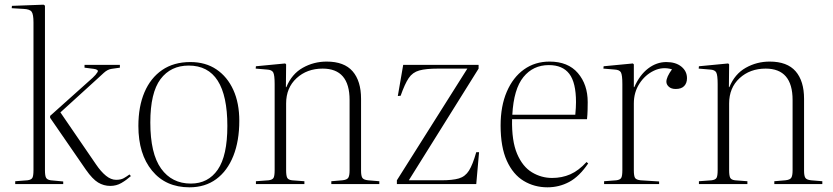

<svg xmlns="http://www.w3.org/2000/svg" viewBox="-20 -786 3556 820"><path d="M45 0V-12L97 -16Q113 -18 118 -26Q123 -34 123 -60V-690Q123 -725 115 -736Q107 -747 80 -748L30 -751L31 -761L166 -766L172 -762V-59Q172 -35 177 -26.5Q182 -18 197 -16L250 -11V0ZM451 8Q423 8 399 -6.5Q375 -21 347 -61L194 -283V-291L376 -454Q390 -467 396.5 -478Q403 -489 380 -492L341 -497V-509H492V-497L457 -492Q440 -490 423.5 -475Q407 -460 393 -447L238 -306L390 -84Q411 -53 432.5 -35.5Q454 -18 476 -18Q496 -18 508.5 -25Q521 -32 533 -41L539 -34Q520 -17 498.5 -4.5Q477 8 451 8Z M789 14Q688 14 629.5 -57Q571 -128 571 -248Q571 -331 597 -392Q623 -453 672.5 -487Q722 -521 793 -521Q858 -521 904.5 -489.5Q951 -458 976.5 -402Q1002 -346 1002 -270Q1002 -184 976.5 -120Q951 -56 903.5 -21Q856 14 789 14ZM795 -2Q869 -2 910 -61.5Q951 -121 951 -248Q951 -506 786 -506Q709 -506 665.5 -448Q622 -390 622 -263Q622 -130 668 -66Q714 -2 795 -2Z M1073 0V-12L1127 -16Q1143 -18 1148 -26Q1153 -34 1153 -60V-427Q1153 -465 1147 -476.5Q1141 -488 1120 -489L1072 -493L1073 -503L1198 -515L1202 -511L1201 -414H1203Q1226 -470 1273 -496.5Q1320 -523 1375 -523Q1450 -523 1486 -481.5Q1522 -440 1522 -364V-57Q1522 -35 1527.5 -26.5Q1533 -18 1552 -16L1600 -12V0H1395V-12L1442 -16Q1462 -18 1467.5 -27Q1473 -36 1473 -58V-359Q1473 -493 1358 -493Q1291 -493 1246.5 -452Q1202 -411 1202 -344V-59Q1202 -36 1206.5 -27Q1211 -18 1227 -16L1280 -12V0Z M1675 0V-16L1976 -493H1851Q1799 -493 1770.5 -485Q1742 -477 1725.5 -452.5Q1709 -428 1691 -377L1679 -376L1702 -509H2024V-493L1726 -16H1864Q1913 -16 1940 -24Q1967 -32 1983 -57.5Q1999 -83 2014 -136H2026L2014 0Z M2318 14Q2262 14 2216.5 -13.5Q2171 -41 2144.5 -99.5Q2118 -158 2118 -250Q2118 -333 2144.5 -394.5Q2171 -456 2218 -489.5Q2265 -523 2327 -523Q2406 -523 2448 -474Q2490 -425 2490 -350Q2490 -335 2489.5 -315.5Q2489 -296 2487 -277H2167Q2165 -184 2188.5 -129Q2212 -74 2252 -50Q2292 -26 2338 -26Q2380 -26 2415.5 -41.5Q2451 -57 2485 -94L2492 -88Q2454 -32 2411 -9Q2368 14 2318 14ZM2168 -296H2437Q2440 -328 2440 -350Q2440 -433 2411.5 -470.5Q2383 -508 2324 -508Q2257 -508 2215.5 -457Q2174 -406 2168 -296Z M2560 0V-12L2612 -16Q2628 -18 2633 -26Q2638 -34 2638 -60V-427Q2638 -465 2632 -476.5Q2626 -488 2605 -489L2557 -493L2558 -503L2683 -515L2687 -511V-414H2689Q2712 -466 2748 -493.5Q2784 -521 2826 -521Q2866 -521 2890 -501.5Q2914 -482 2914 -452Q2914 -431 2902 -418.5Q2890 -406 2866 -406Q2847 -406 2836.5 -415.5Q2826 -425 2826 -437Q2826 -457 2850 -490Q2810 -502 2772.5 -484Q2735 -466 2711 -429Q2687 -392 2687 -344V-59Q2687 -35 2692 -26.5Q2697 -18 2716 -16L2795 -11V0Z M2965 0V-12L3019 -16Q3035 -18 3040 -26Q3045 -34 3045 -60V-427Q3045 -465 3039 -476.5Q3033 -488 3012 -489L2964 -493L2965 -503L3090 -515L3094 -511L3093 -414H3095Q3118 -470 3165 -496.5Q3212 -523 3267 -523Q3342 -523 3378 -481.5Q3414 -440 3414 -364V-57Q3414 -35 3419.5 -26.5Q3425 -18 3444 -16L3492 -12V0H3287V-12L3334 -16Q3354 -18 3359.5 -27Q3365 -36 3365 -58V-359Q3365 -493 3250 -493Q3183 -493 3138.5 -452Q3094 -411 3094 -344V-59Q3094 -36 3098.5 -27Q3103 -18 3119 -16L3172 -12V0Z"/></svg>

Font: Display Extralight
Style: Regular
Weight: 200
Designer: Latin by Veronika Burian and Jose Scaglione. Greek by Irene Vlachou. Cyrillic by Vera Evstafieva.
Foundry: TypeTogether
Version: Version 3.002